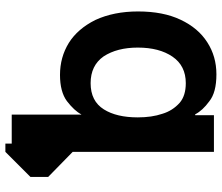

<svg xmlns="http://www.w3.org/2000/svg" viewBox="-74 -718 805 696"><g transform="rotate(-90 328.0 -370.5)"><path d="M155 -730H260V-478H261Q274 -503 309 -530Q343 -555 404 -555Q468 -555 520 -523Q571 -491 603 -427Q634 -360 634 -272Q634 -181 604 -118Q574 -54 522 -21Q471 12 406 12Q340 12 308 -14Q275 -38 261 -65H258V3H125V-509L34 -598V-662L125 -753H155ZM471 -397Q438 -444 374 -444Q309 -444 279 -396Q250 -350 250 -273Q250 -222 263 -184Q274 -147 303 -121Q329 -99 374 -99Q437 -99 470 -147Q503 -195 503 -273Q503 -348 471 -397Z"/></g></svg>

Font: Sinter Bold
Style: Regular
Weight: 700
Foundry: Adobe & rsms
Version: Version 1.000